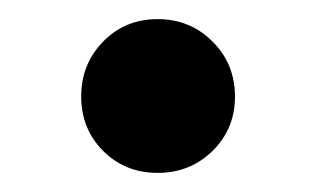

<svg xmlns="http://www.w3.org/2000/svg" viewBox="-20 -670 333 201"><path d="M65 -569Q65 -603 88 -626.5Q111 -650 145 -650Q179 -650 202.5 -626.5Q226 -603 226 -569Q226 -535 202.5 -512Q179 -489 145 -489Q111 -489 88 -512Q65 -535 65 -569Z"/></svg>

Font: Baloo 2 ExtraBold
Style: Regular
Weight: 800
Designer: Sarang Kulkarni and Ek Type
Foundry: Ek Type
Version: Version 1.640;hotconv 1.0.111;makeotfexe 2.5.65597; ttfautoh